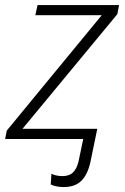

<svg xmlns="http://www.w3.org/2000/svg" viewBox="-35 -551 494 761"><path d="M216.8 190.4Q200.7 190.4 186.8 187.3Q172.9 184.1 166 180.2L168.9 137.7Q176.3 141.6 187.7 144.3Q199.2 147 212.4 147Q239.7 147 254.6 132.3Q269.5 117.7 276.4 88.4L294.9 0H-14.6L-8.3 -33.2L368.2 -490.7H105L113.8 -530.8H437L430.2 -495.1L54.2 -40.5H350.6L323.2 91.8Q312.5 140.6 287.6 165.5Q262.7 190.4 216.8 190.4Z"/></svg>

Font: Open Sans Light
Style: Italic
Weight: 300
Italic angle: -12°
Designer: Monotype Design Team
Foundry: Monotype Imaging Inc.
Version: Version 3.003; ttfautohint (v1.8.4)